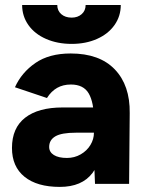

<svg xmlns="http://www.w3.org/2000/svg" viewBox="-20 -722 575 754"><path d="M348.9 -104.4V-251Q348.9 -319.6 328.5 -354.9Q308.1 -390.1 258.4 -390.1Q227.7 -390.1 204.4 -376.9Q181 -363.6 164.4 -337.1L38.7 -379.4Q64.7 -437.1 118.9 -474.6Q173.1 -512 257.6 -512Q371 -512 430.9 -449.4Q490.9 -386.7 489.4 -277.9L487 0H353.1ZM27 -141Q27 -219.4 78.7 -259.7Q130.4 -300 226.1 -300H358V-200.9H278.1Q221.7 -200.9 197.4 -186.6Q173.1 -172.3 173.1 -145Q173.1 -124.7 191.6 -113.2Q210 -101.7 242.9 -101.7Q272.4 -101.7 296.9 -115.8Q321.4 -129.9 335.1 -152.6Q348.9 -175.4 348.9 -200.9H384.6Q384.6 -97.1 343.1 -42.6Q301.7 12 214.9 12Q125.4 12 76.2 -27.9Q27 -67.7 27 -141ZM66.9 -702.4H204.9Q204.9 -680.2 220.5 -666.5Q236.1 -652.8 261.5 -652.8Q285.3 -652.8 300.8 -666.5Q316.3 -680.2 316.3 -702.4H454.3Q454.3 -658.4 429.6 -623.5Q404.9 -588.6 360.9 -569.1Q316.9 -549.6 261.5 -549.6Q205.5 -549.6 160.9 -569.1Q116.3 -588.6 91.6 -623.6Q66.9 -658.6 66.9 -702.4Z"/></svg>

Font: 寒蝉端黑体 Light
Style: Regular
Weight: 300
Designer: ChillDuanSans {Warren2060}; 
Source Han Sans {Ryoko NISHIZUKA 西塚涼子 (kana, bopomofo & ideographs); Paul D. Hunt (Latin, G
Foundry: ChillType&Adobe
Version: Version 1.300;Glyphs 3.3 (3306)